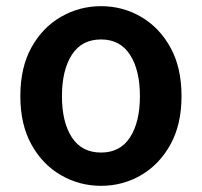

<svg xmlns="http://www.w3.org/2000/svg" viewBox="-20 -589 655 623"><path d="M308 14Q238 14 178 -20.5Q118 -55 82 -120Q46 -185 46 -277Q46 -370 82 -435Q118 -500 178 -534.5Q238 -569 308 -569Q378 -569 437.5 -534.5Q497 -500 533 -435Q569 -370 569 -277Q569 -185 533 -120Q497 -55 437.5 -20.5Q378 14 308 14ZM308 -94Q370 -94 402 -143.5Q434 -193 434 -277Q434 -361 402 -411Q370 -461 308 -461Q245 -461 213 -411Q181 -361 181 -277Q181 -193 213 -143.5Q245 -94 308 -94Z"/></svg>

Font: Chiron GoRound TC SB
Style: Regular
Weight: 500
Designer: Ryoko NISHIZUKA 西塚涼子 (kana, bopomofo & ideographs); Paul D. Hunt (Latin, Greek & Cyrillic); Sandoll Communications 산돌커뮤니
Foundry: Adobe
Version: Version 1.000;hotconv 1.1.1;makeotfexe 2.6.0